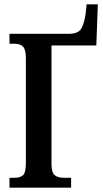

<svg xmlns="http://www.w3.org/2000/svg" viewBox="-20 -871 480 891"><path d="M24 0V-46H47Q75 -46 87.5 -58.5Q100 -71 100 -115V-601Q100 -641 87 -654.5Q74 -668 46 -668H24V-714H297Q342 -714 356 -736.5Q370 -759 377 -804L382 -851H434L427 -660H219V-111Q219 -70 234 -58Q249 -46 275 -46H310V0Z"/></svg>

Font: Noto Serif ExtraCondensed SemiBold
Style: Regular
Weight: 600
Width: 2
Designer: Monotype Design Team
Foundry: Monotype Imaging Inc.
Version: Version 2.015; ttfautohint (v1.8.4.7-5d5b)